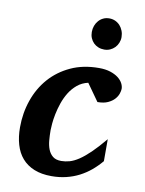

<svg xmlns="http://www.w3.org/2000/svg" viewBox="-84 -785 648 857"><g transform="rotate(10 240.5 -357.0)"><path d="M450.2 -425.8Q450.2 -417 445.8 -403.8Q441.4 -390.6 430.4 -378.4Q419.4 -366.2 400.9 -357.7Q382.3 -349.1 354 -349.1L298.8 -426.8Q270.5 -420.4 250 -403.3Q229.5 -386.2 215.3 -363.3Q201.2 -340.3 192.1 -314Q183.1 -287.6 178.2 -263.2Q173.3 -238.8 171.6 -219Q169.9 -199.2 169.9 -189Q169.9 -166 171.9 -143.3Q173.8 -120.6 180.9 -102.5Q188 -84.5 201.9 -73.2Q215.8 -62 240.2 -62Q258.8 -62 277.8 -67.4Q296.9 -72.8 319.1 -87.4Q341.3 -102.1 367.9 -127.7Q394.5 -153.3 428.2 -193.8V-94.2Q407.7 -69.8 384.3 -50.3Q360.8 -30.8 333.7 -16.8Q306.6 -2.9 275.6 4.6Q244.6 12.2 209 12.2Q163.1 12.2 129.9 -1.5Q96.7 -15.1 75.2 -40Q53.7 -64.9 43.5 -100.1Q33.2 -135.3 33.2 -178.2Q33.2 -243.2 53.5 -301.5Q73.7 -359.9 112.5 -404.1Q151.4 -448.2 207.3 -474.1Q263.2 -500 335 -500Q364.7 -500 386.5 -492.9Q408.2 -485.8 422.4 -474.9Q436.5 -463.9 443.4 -450.9Q450.2 -438 450.2 -425.8ZM409.7 -652.8Q409.7 -639.2 404.5 -626.7Q399.4 -614.3 390.4 -605Q381.3 -595.7 369.1 -590.3Q356.9 -585 342.8 -585Q328.1 -585 315.7 -590.1Q303.2 -595.2 294.2 -604.2Q285.2 -613.3 280 -625.7Q274.9 -638.2 274.9 -652.8Q274.9 -668 279.8 -681.2Q284.7 -694.3 293.5 -704.3Q302.2 -714.4 314.5 -720.2Q326.7 -726.1 341.8 -726.1Q356.4 -726.1 368.9 -720.5Q381.3 -714.8 390.4 -704.8Q399.4 -694.8 404.5 -681.4Q409.7 -668 409.7 -652.8Z"/></g></svg>

Font: Charis SIL
Style: Bold Italic
Weight: 700
Italic angle: -11°
Foundry: SIL International
Version: Version 4.112